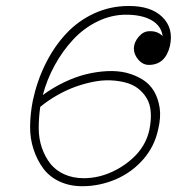

<svg xmlns="http://www.w3.org/2000/svg" viewBox="-20 -624 640 657"><path d="M419.9 -603.5Q496.6 -604 535.6 -565.7Q574.7 -527.3 561.5 -466.8Q545.9 -402.8 490.7 -401.9Q469.7 -401.4 453.9 -419.2Q438 -437 438 -459.5Q439 -480 454.6 -498.3Q470.2 -516.6 489.7 -517.1Q518.1 -519 536.6 -500.5Q531.7 -535.6 499.3 -554.4Q466.8 -573.2 414.1 -573.7Q362.3 -574.2 314.5 -551Q266.6 -527.8 230.2 -488.5Q193.8 -449.2 167.2 -400.6Q140.6 -352.1 126.5 -298.8Q161.1 -324.2 199.5 -342.5Q237.8 -360.8 274.4 -369.9Q311 -378.9 347.2 -380.6Q383.3 -382.3 413.1 -374.8Q442.9 -367.2 467.8 -351.8Q492.7 -336.4 507.1 -311.8Q521.5 -287.1 526.4 -254.6Q531.2 -222.2 521 -180.2Q508.8 -123.5 470.7 -79.3Q432.6 -35.2 377 -10.7Q320.8 13.2 261.7 13.2Q218.3 13.2 183.8 -2.9Q149.4 -19 128.4 -47.1Q107.4 -75.2 95 -112.5Q82.5 -149.9 83 -192.4Q83.5 -234.9 92.3 -279.8Q106.9 -347.7 136 -406Q165 -464.4 206.1 -508.5Q247.1 -552.7 302.2 -578.1Q357.4 -603.5 419.9 -603.5ZM491.2 -180.2Q498 -213.9 495.8 -241.2Q493.7 -268.6 481.7 -288.3Q469.7 -308.1 451.7 -321.8Q433.6 -335.4 408.9 -341.8Q384.3 -348.1 356.9 -349.1Q329.6 -350.1 298.8 -344Q268.1 -337.9 237.5 -326.9Q207 -315.9 176 -298.3Q145 -280.8 117.7 -258.3Q112.3 -219.7 112.5 -184.1Q112.8 -148.4 123.5 -117.7Q134.3 -86.9 152.3 -64Q170.4 -41 200 -27.6Q229.5 -14.2 267.6 -14.2Q317.9 -14.6 365 -36.6Q412.1 -58.6 446.8 -95.2Q481 -132.3 491.2 -180.2Z"/></svg>

Font: Compagnon Light Italic
Style: Regular
Weight: 400
Italic angle: -12°
Designer: Valentin Papon
Foundry: Velvetyne Type Foundry
Version: Version 1.000;PS 001.000;hotconv 1.0.88;makeotf.lib2.5.64775